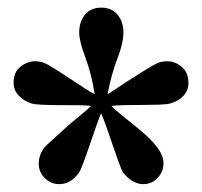

<svg xmlns="http://www.w3.org/2000/svg" viewBox="-20 -776 522 496"><path d="M132.8 -300.3Q111.8 -300.3 95.9 -315.7Q80.1 -331.1 80.1 -353.5Q80.1 -374.5 93.8 -394Q98.1 -399.4 116 -415.3Q133.8 -431.2 153.3 -449.2Q169.4 -463.4 188.5 -478.8Q207.5 -494.1 215.3 -502.4Q204.6 -503.9 182.4 -504.2Q160.2 -504.4 135 -504.4Q109.9 -504.4 89.4 -505.4Q68.8 -506.3 61 -508.8Q41.5 -515.1 28.3 -529.1Q15.1 -543 15.1 -562.5Q15.1 -589.4 32.7 -603.5Q50.3 -617.7 70.3 -617.7Q84 -617.7 94.7 -613.3Q102.1 -610.4 119.4 -599.6Q136.7 -588.9 157.2 -575.2Q177.7 -561.5 196.3 -549.6Q214.8 -537.6 224.6 -532.7Q216.3 -585.9 200.4 -627.7Q184.6 -669.4 184.6 -692.4Q184.6 -719.7 199.5 -738Q214.4 -756.3 241.7 -756.3Q268.6 -756.3 283.7 -738Q298.8 -719.7 298.8 -692.4Q298.8 -664.6 283.4 -625.2Q268.1 -585.9 257.8 -532.7Q267.6 -538.1 286.4 -551Q305.2 -564 325.2 -576.2Q356.4 -596.2 371.1 -604.7Q385.7 -613.3 393.8 -615.5Q401.9 -617.7 412.1 -617.7Q432.1 -617.7 449.5 -603.3Q466.8 -588.9 466.8 -561Q466.8 -542.5 453.9 -528.6Q440.9 -514.6 420.4 -508.8Q411.1 -506.3 390.9 -505.6Q370.6 -504.9 346.2 -504.9Q321.8 -504.9 300.3 -504.4Q278.8 -503.9 267.6 -502.4Q282.2 -487.8 304.7 -470.2Q327.1 -452.6 349.6 -433.3Q372.1 -414.1 387.2 -393.8Q402.3 -373.5 402.3 -353.5Q402.3 -332.5 387.2 -316.4Q372.1 -300.3 350.1 -300.3Q335.4 -300.3 321.8 -308.6Q308.1 -316.9 298.3 -330.1Q294.4 -335.4 287.1 -355.7Q279.8 -376 271 -401.6Q262.2 -427.2 254.2 -450Q246.1 -472.7 241.2 -483.4Q236.3 -472.2 228.3 -449.5Q220.2 -426.8 211.7 -401.4Q203.1 -376 195.6 -356Q188 -335.9 184.1 -330.1Q163.1 -300.3 132.8 -300.3Z"/></svg>

Font: Gelasio
Style: Bold
Weight: 700
Designer: Eben Sorkin
Foundry: Eben Sorkin
Version: Version 1.008